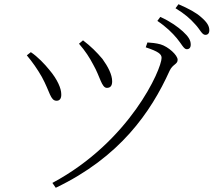

<svg xmlns="http://www.w3.org/2000/svg" viewBox="-20 -852 1040 909"><path d="M228 14 244 37C547 -108 694 -320 783 -517C798 -549 821 -547 821 -569C821 -591 777 -631 740 -642C719 -648 694 -650 678 -651L670 -628C730 -608 745 -596 745 -578C745 -525 596 -183 228 14ZM248 -375C265 -375 271 -389 270 -407C270 -432 253 -475 213 -522C192 -548 158 -584 126 -605L107 -590C133 -559 157 -525 178 -488C217 -417 218 -375 248 -375ZM486 -436C502 -436 511 -445 511 -467C511 -499 491 -537 465 -573C438 -605 410 -633 373 -661L354 -645C385 -609 403 -581 422 -545C454 -489 461 -436 486 -436ZM864 -619C876 -619 883 -626 883 -641C883 -662 872 -679 846 -703C823 -724 789 -749 739 -772L725 -753C767 -725 796 -696 817 -671C839 -645 850 -619 864 -619ZM952 -687C964 -687 971 -694 971 -709C971 -729 960 -747 932 -771C910 -791 874 -811 825 -832L811 -813C855 -786 880 -764 904 -737C927 -713 936 -687 952 -687Z"/></svg>

Font: Source Han Serif TW VF
Style: Regular
Weight: 250
Designer: Ryoko NISHIZUKA 西塚涼子 (kana & ideographs); Frank Grießhammer (Latin, Greek & Cyrillic); Wenlong ZHANG 张文龙 (bopomofo); San
Foundry: Adobe
Version: Version 2.002;hotconv 1.1.0;makeotfexe 2.6.0